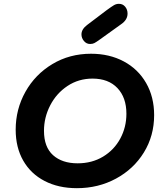

<svg xmlns="http://www.w3.org/2000/svg" viewBox="-20 -990 852 1004"><path d="M62 -312Q62 -419 113 -510Q164 -601 254 -655Q344 -709 456 -709Q552 -709 627 -669Q702 -629 744 -556Q786 -483 786 -388Q786 -280 732.5 -193Q679 -106 586.5 -56Q494 -6 382 -6Q286 -6 213.5 -43.5Q141 -81 101.5 -150Q62 -219 62 -312ZM641 -395Q641 -480 594 -529.5Q547 -579 464 -579Q391 -579 333 -540.5Q275 -502 242.5 -439Q210 -376 210 -306Q210 -221 257.5 -178.5Q305 -136 386 -136Q461 -136 519 -171Q577 -206 609 -265.5Q641 -325 641 -395ZM406 -810Q406 -837 435 -859L538 -937Q564 -956 576 -963Q588 -970 602 -970Q622 -970 634.5 -955Q647 -940 647 -919Q647 -886 613 -863L503 -784Q482 -769 473 -764.5Q464 -760 451 -760Q432 -760 419 -775.5Q406 -791 406 -810Z"/></svg>

Font: Mali
Style: Bold Italic
Weight: 700
Italic angle: -10°
Version: Version 1.000; ttfautohint (v1.6)